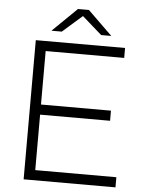

<svg xmlns="http://www.w3.org/2000/svg" viewBox="-63 -1020 797 1069"><g transform="rotate(5 336.0 -485.5)"><path d="M192.2 -837.8 328.9 -971.1H390L526.7 -837.8H470L360 -934.4L250 -837.8ZM623.3 0H110V-777.8H608.9V-722.2H170V-423.3H561.1V-366.7H170V-56.7H623.3Z"/></g></svg>

Font: Paperlogy 3 Light
Style: Regular
Weight: 300
Designer: redesigned by Lee Juim, glyphs from Gmarket Sans & Montserrat
Foundry: PT&
Version: Version 1.001